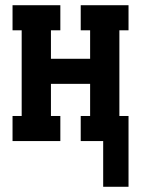

<svg xmlns="http://www.w3.org/2000/svg" viewBox="-20 -540 540 735"><path d="M375 175V0H289V-96H325V-219H175V-96H211V0H28V-96H63V-424H28V-520H211V-424H175V-315H325V-424H289V-520H472V-424H437V-96H472V175Z"/></svg>

Font: Iosevka Curly Slab
Style: Bold
Weight: 700
Monospace: yes
Designer: Belleve Invis
Foundry: Belleve Invis
Version: Version 22.1.2; ttfautohint (v1.8.4)